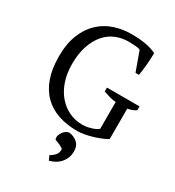

<svg xmlns="http://www.w3.org/2000/svg" viewBox="-227 -845 1142 1251"><g transform="rotate(30 344.0 -220.0)"><path d="M53 0ZM609 -48Q590 -37 564.5 -26.5Q539 -16 510.5 -7.5Q482 1 453.5 6.5Q425 12 400 12Q320 12 256 -9.5Q192 -31 147 -75.5Q102 -120 77.5 -188Q53 -256 53 -350Q53 -448 81.5 -517Q110 -586 157.5 -629.5Q205 -673 265.5 -692.5Q326 -712 389 -712Q455 -712 500.5 -703.5Q546 -695 580 -678Q580 -663 579 -641Q578 -619 576 -595Q574 -571 571 -547.5Q568 -524 565 -506H539L487 -650Q476 -656 450 -658Q424 -660 399 -660Q349 -660 304 -641.5Q259 -623 225.5 -584.5Q192 -546 172 -487.5Q152 -429 152 -350Q152 -279 171.5 -222Q191 -165 225.5 -124.5Q260 -84 306.5 -62Q353 -40 407 -40Q427 -40 446 -44Q465 -48 481 -53.5Q497 -59 507.5 -65Q518 -71 522 -75V-277Q496 -279 472.5 -286Q449 -293 426 -301V-330H671V-301Q661 -294 647 -288Q633 -282 609 -277ZM321 238Q339 230 356.5 211Q374 192 371 163Q360 154 340 145Q320 136 305 131Q300 115 304.5 100Q309 85 318 73.5Q327 62 338.5 54.5Q350 47 361 47Q395 50 421.5 72.5Q448 95 448 138Q448 186 418.5 222Q389 258 336 272Z"/></g></svg>

Font: PT Serif
Style: Regular
Weight: 400
Designer: A.Korolkova, O.Umpeleva, V.Yefimov
Foundry: ParaType Ltd
Version: Version 1.000W OFL; ttfautohint (v1.6)